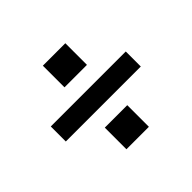

<svg xmlns="http://www.w3.org/2000/svg" viewBox="-123 -775 822 822"><g transform="rotate(-45 288.5 -364.0)"><path d="M355 -617H219V-486H355ZM513 -409H59V-318H513ZM355 -242H219V-111H355Z"/></g></svg>

Font: United Sans SemiBold
Style: Regular
Weight: 600
Designer: Pablo Impallari, Rodrigo Fuenzalida (Modified by Dan O. Williams)
Version: Version 1.000;PS 001.000;hotconv 1.0.88;makeotf.lib2.5.64775